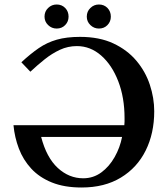

<svg xmlns="http://www.w3.org/2000/svg" viewBox="-20 -822 732 854"><path d="M178 -748Q178 -771 194 -786.5Q210 -802 232 -802Q255 -802 270 -786.5Q285 -771 285 -748Q285 -726 270 -710.5Q255 -695 232 -695Q210 -695 194 -710.5Q178 -726 178 -748ZM366 -748Q366 -771 382 -786.5Q398 -802 420 -802Q443 -802 458 -786.5Q473 -771 473 -748Q473 -726 458 -710.5Q443 -695 420 -695Q398 -695 382 -710.5Q366 -726 366 -748ZM115 -503 75 -545Q116 -583 152.5 -608Q189 -633 232.5 -645.5Q276 -658 336 -658Q422 -658 484 -629Q546 -600 586.5 -552Q627 -504 646.5 -445Q666 -386 666 -327Q666 -229 628 -152.5Q590 -76 517.5 -32Q445 12 343 12Q266 12 210.5 -10.5Q155 -33 119 -72Q83 -111 64 -161Q45 -211 40 -265H533Q534 -272 534 -281Q534 -290 534 -297Q534 -388 506 -460.5Q478 -533 430 -575Q382 -617 322 -617Q282 -617 246.5 -600.5Q211 -584 178.5 -558Q146 -532 115 -503ZM523 -213H163Q187 -121 237 -75Q287 -29 350 -29Q395 -29 430.5 -55Q466 -81 490 -123.5Q514 -166 523 -213Z"/></svg>

Font: Libertinus Serif SemiBold
Style: Regular
Weight: 600
Designer: Philipp H. Poll, Khaled Hosny
Foundry: Caleb Maclennan
Version: Version 7.051;RELEASE